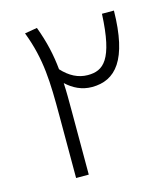

<svg xmlns="http://www.w3.org/2000/svg" viewBox="-99 -715 680 791"><g transform="rotate(-15 241.0 -319.5)"><path d="M406 -626C397 -431 351 -397 285 -397C244 -397 208 -416 176 -451C170 -513 157 -572 132 -639L79 -630C126 -507 128 -409 128 -265V0H182V-271C182 -315 182 -354 180 -391C210 -363 246 -345 289 -345C390 -345 454 -417 457 -626Z"/></g></svg>

Font: FiraGO Light
Style: Regular
Weight: 300
Designer: bBox Type
Foundry: bBox Type GmbH
Version: Version 1.001;PS 001.001;hotconv 1.0.88;makeotf.lib2.5.64775